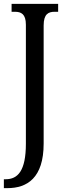

<svg xmlns="http://www.w3.org/2000/svg" viewBox="-27 -734 343 994"><path d="M-7 240H11C113 240 199 188 199 9V-602C199 -662 224 -673 256 -673H274V-714H33V-673H50C82 -673 107 -662 107 -606V10C107 151 65 194 2 194H-7Z"/></svg>

Font: Noto Serif Sinhala ExtraCondensed
Style: Regular
Weight: 400
Width: 2
Designer: Jelle Bosma - Monotype Design Team
Foundry: Monotype Imaging Inc.
Version: Version 2.007